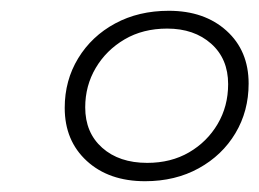

<svg xmlns="http://www.w3.org/2000/svg" viewBox="-20 -765 481 356"><path d="M249 -429Q182 -429 141 -466.5Q100 -504 100 -565Q100 -616 125 -657Q150 -698 193.5 -721.5Q237 -745 293 -745Q359 -745 400 -708Q441 -671 441 -610Q441 -559 416.5 -518Q392 -477 348.5 -453Q305 -429 249 -429ZM253 -463Q297 -463 330.5 -482.5Q364 -502 383.5 -535Q403 -568 403 -609Q403 -656 371.5 -684Q340 -712 290 -712Q245 -712 211 -692Q177 -672 157.5 -639Q138 -606 138 -566Q138 -519 169.5 -491Q201 -463 253 -463Z"/></svg>

Font: Montserrat Light
Style: Italic
Weight: 300
Italic angle: -11.3°
Designer: Julieta Ulanovsky
Foundry: Julieta Ulanovsky
Version: Version 9.000; ttfautohint (v1.8.4.7-5d5b)